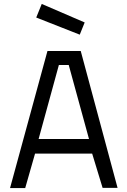

<svg xmlns="http://www.w3.org/2000/svg" viewBox="-20 -955 644 975"><path d="M31 0 221 -696H390L577 -1H501L448 -175H158L108 0ZM279 -625 176 -249H432L329 -625ZM192 -935 410 -841 385 -779 164 -866Z"/></svg>

Font: TypoPRO Titillium Text
Style: 400 wt
Weight: 400
Designer: Accademia di Belle Arti di Urbino and others
Foundry: Accademia di Belle Arti di Urbino and others.
Version: Version 25.000